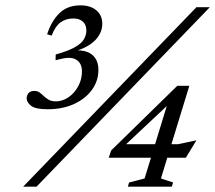

<svg xmlns="http://www.w3.org/2000/svg" viewBox="-20 -697 804 717"><path d="M66.5 0 713.5 -670H763.5L116.5 0ZM187.5 -472 188 -493.5Q234.5 -506.5 259.2 -520.5Q284 -534.5 293.2 -550.2Q302.5 -566 302.5 -583.5Q302.5 -604 289.8 -616Q277 -628 253.5 -628Q225.5 -628 205.5 -613Q185.5 -598 173 -564L156 -569Q172 -618.5 202 -647.8Q232 -677 280.5 -677Q317.5 -677 339.8 -658.5Q362 -640 362 -607.5Q362 -587 351.2 -567.5Q340.5 -548 318.2 -532.2Q296 -516.5 261.5 -506L268 -509Q307 -509 327.2 -489.8Q347.5 -470.5 347.5 -436Q347.5 -395 323.5 -361.8Q299.5 -328.5 256.8 -308.8Q214 -289 158 -289Q112.5 -289 96 -302Q79.5 -315 79.5 -330Q79.5 -340 86.2 -348.8Q93 -357.5 108.5 -357.5Q120 -357.5 128 -351.5Q136 -345.5 143.8 -338Q151.5 -330.5 162 -324.5Q172.5 -318.5 189 -318.5Q207 -318.5 224.5 -327.2Q242 -336 255.8 -351.5Q269.5 -367 277.8 -387.2Q286 -407.5 286 -430.5Q286 -460 266.2 -473.2Q246.5 -486.5 208 -477ZM616.5 -346 639.5 -335.5 436 -144.5 434 -158.5H645L713.5 -173L674 -108H386L395 -135L642 -376.5H687L581 -30.5L626.5 -15.5L621.5 0H457.5L462 -15.5L520 -30.5Z"/></svg>

Font: Newsreader Text
Style: Italic
Weight: 400
Italic angle: -17°
Designer: Hugues Gentile
Foundry: Production Type
Version: Version 1.001